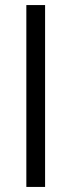

<svg xmlns="http://www.w3.org/2000/svg" viewBox="-20 -738 282 758"><path d="M84 0H158V-718H84Z"/></svg>

Font: TitilliumText22L
Style: 400 wt
Weight: 400
Designer: Campivisivi
Foundry: Campivisivi
Version: 1.000